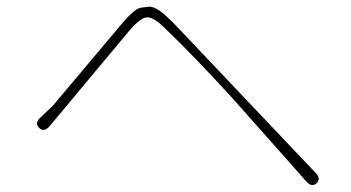

<svg xmlns="http://www.w3.org/2000/svg" viewBox="-20 -628 1040 569"><path d="M918 -85Q904 -72 888 -90L668 -338Q549 -468 466 -547Q433 -579 414 -576.5Q395 -574 364 -538L127 -254Q111 -235 96 -249Q82 -263 99 -279L132 -310Q140 -318 147 -327L343 -560Q380 -603 397 -605Q409 -607 421 -608Q441 -610 475 -578Q484 -570 493 -561L916 -115Q932 -98 918 -85Z"/></svg>

Font: Resource Han Rounded KR ExtraLight
Style: Regular
Weight: 250
Designer: Cyano Hao (round all glyphs); Ryoko NISHIZUKA 西塚涼子 (kana, bopomofo & ideographs); Paul D. Hunt (Latin, Greek & Cyrillic)
Foundry: Cyano Hao
Version: 0.990